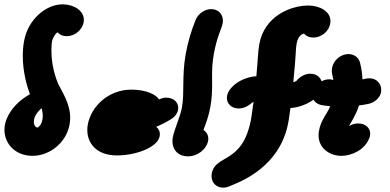

<svg xmlns="http://www.w3.org/2000/svg" viewBox="-44 -709 1785 878"><path d="M92.9 -278.1C5.7 -228.8 -16.9 -164.2 -21.7 -137.3C-23 -129.9 -23.6 -122.5 -23.6 -115.3C-23.6 -51.4 26.1 3.6 104.8 3.6C185.6 3.6 260 -59.1 274.2 -139.7C276 -150.1 276.9 -160.2 276.9 -170C276.9 -236.6 239 -290.3 221.2 -327.5C196.4 -387.5 191.1 -442.9 191.1 -478.7C191.1 -500.2 193 -514.6 193.7 -518.6C196.8 -536.1 212.2 -560.7 220.6 -560.9C220.6 -560.9 230.1 -543.6 262.2 -543.6C294.6 -543.6 331.6 -568.6 338.5 -607.7C339.2 -611.3 339.5 -614.8 339.5 -618.2C339.5 -657.7 298.8 -687.2 246.5 -689.1H241.5C166.3 -689.1 83.4 -620.1 65.9 -520.5C61.9 -497.6 60.2 -475 60.2 -453.3C60.2 -377.7 80.4 -311.7 92.9 -278.1ZM111.8 -162.3C115.1 -180.7 128.6 -199.4 146.4 -214.5C149.2 -203.8 151.5 -192.4 151.5 -179.9C151.5 -174.2 151.1 -168.4 150 -162.3C145.1 -134.7 128.9 -125.5 127.6 -125.5C124 -125.5 110.8 -130.6 110.8 -151.5C110.8 -154.7 111.1 -158.3 111.8 -162.3Z M491.5 1.8C574.5 1.8 677 -33.8 686.3 -86.7C686.9 -89.5 687.1 -92.5 687.1 -95.4C687.1 -107.5 682.4 -119.5 670.3 -129.3C692 -138.3 714.5 -149.3 738.7 -164.2C754.2 -173.4 767.2 -189.5 770.4 -207.5C770.9 -210.2 771.1 -213 771.1 -215.7C771.1 -240.7 750.6 -262.5 716 -262.5C706.6 -262.5 697.6 -260.6 683.2 -254.5C670 -276.1 625.6 -299.1 556.4 -299.1C452.9 -299.1 372.3 -223.5 357.2 -138.1C355.9 -130.4 355.2 -122.6 355.2 -114.8C355.2 -55.8 395.1 1.8 491.5 1.8Z M745.9 -79.1C744.9 -73.8 744.5 -68.6 744.5 -63.4C744.5 -26.5 768 5.9 815.9 5.9C861.2 5.9 898.8 -27.3 907.1 -61.7L907.2 -62.4L907.8 -65.5C908.3 -68.6 908.6 -71.6 908.6 -74.6C908.6 -89.7 901.8 -104.3 886.5 -114.7C897 -143.6 910.4 -176.9 918.2 -221.3C925 -259.7 926 -291.3 926 -321.7C926 -335 925.8 -348 925.8 -361.2C925.8 -391.4 926.8 -422.6 933.5 -460.4C948 -542.8 969.8 -577.3 974.4 -603.2C975.1 -606.9 975.4 -610.6 975.4 -614.3C975.4 -642.8 955.7 -667.3 921.6 -667.3C894.9 -667.3 862.4 -648.6 850.1 -616.7C830.1 -567.1 814.4 -513.9 804.8 -459.5C787.4 -360.7 800.1 -286.1 788.1 -217.6C780.6 -175.3 752.8 -118.3 745.9 -79.1Z M1389.9 -537.3C1422.2 -537.3 1459.3 -562.2 1466.2 -601.4C1466.8 -605.2 1467.2 -608.9 1467.2 -612.5C1467.2 -656.5 1419 -683.7 1365.9 -683.7C1285.9 -683.7 1164.4 -635.7 1141.6 -506.4C1135.6 -472.9 1135.1 -432.2 1128.3 -360.5C1057 -355.5 1001.1 -309.6 994.2 -270.5C993.7 -267.5 993.4 -264.5 993.4 -261.5C993.4 -235.5 1013.7 -212.9 1048.1 -212.9C1083.9 -212.9 1109.6 -241.3 1115.6 -244.3C1112.9 -223.3 1107.4 -183 1105 -169.1C1067.2 45 940.3 -6.2 924.2 85C923.6 88.7 923.3 92.5 923.3 96.1C923.3 124.6 943 149.1 977 149.1C987.4 149.1 998.7 146 1009.6 141L1010.5 140.6L1012 139.8C1231.3 55.2 1265.4 -98.4 1275.4 -154.9C1278.8 -174.4 1281.1 -193.7 1283.9 -214.3C1284 -215.1 1283.9 -214 1284 -214.9C1353.6 -219.9 1421.1 -263.4 1428.8 -306.8C1429.4 -310.6 1429.8 -314.3 1429.8 -318C1429.8 -346.3 1410.8 -371.8 1376.2 -371.8H1374.3C1353.7 -371.8 1328.5 -360.6 1311 -338.5C1307.1 -336.4 1299.1 -333.4 1297.2 -333.1C1312.7 -486.5 1306.4 -475.5 1312.4 -509.4C1319.8 -551.1 1344.2 -555.3 1346.8 -555.4C1346.8 -555.4 1357.8 -537.3 1389.9 -537.3Z M1471.6 -345.1C1468.1 -345.7 1473.5 -344.7 1469 -345.5C1467.9 -345.7 1472.2 -346.4 1461.1 -346.4C1428 -346.4 1391.5 -319.9 1384.7 -281.4C1384.2 -278.8 1384 -276.2 1384 -273.7C1384 -252.1 1400.3 -232.9 1428.4 -228C1440.1 -226.2 1450.8 -224.7 1466.3 -223.2C1451.1 -186.6 1423.5 -161.2 1414.4 -109.9C1413.2 -103.2 1412.7 -96.7 1412.7 -90.4C1412.7 -32.1 1462.3 3.7 1518 3.7C1561.8 3.7 1627.7 -23.1 1646.9 -83.4L1647.3 -84.7L1648.2 -89.8C1648.7 -92.5 1648.9 -95.3 1648.9 -97.9C1648.9 -122.8 1628.4 -144.5 1593.7 -144.5C1581 -144.5 1566.7 -141.3 1551.9 -132.5C1562.5 -152.2 1582.3 -179.5 1597.6 -226.7C1608.8 -228.1 1624 -230.6 1638.7 -233.5C1664.6 -238.2 1693.4 -258.7 1698.4 -286.8C1699 -290.5 1699.3 -294.2 1699.3 -297.8C1699.3 -326.9 1678.4 -350.9 1644.7 -350.9C1631.9 -350.9 1633.5 -349.4 1613.4 -346C1612.5 -370.4 1609.1 -396.8 1602.1 -423.2C1597 -443.5 1577.8 -461.8 1549.7 -461.8H1547.3C1514.4 -460.4 1480.8 -434.8 1474.3 -397.7C1473.5 -393.5 1473.2 -389.7 1473.2 -386C1473.2 -371.8 1477.9 -360.2 1480.6 -343.6C1479 -343.8 1476.1 -344.3 1471.6 -345.1Z"/></svg>

Font: TudorRose
Style: BoldOblique
Weight: 500
Version: Version 001.000